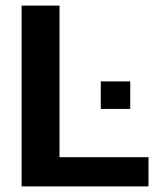

<svg xmlns="http://www.w3.org/2000/svg" viewBox="-20 -664 566 684"><path d="M57 0V-644H192V-104H509V0ZM339 -276V-374H444V-276Z"/></svg>

Font: Kanit Medium
Style: Regular
Weight: 500
Designer: Katatrad Team
Foundry: CadsonDemak
Version: Version 2.000; ttfautohint (v1.8.3)